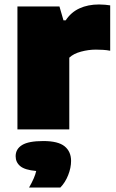

<svg xmlns="http://www.w3.org/2000/svg" viewBox="-20 -579 519 859"><path d="M58 0V-550H246L264 -488H274Q297.5 -524 335.5 -541.5Q373.5 -559 423 -559Q436.5 -559 450 -557.8Q463.5 -556.5 473 -555V-352Q458 -355 440.8 -356Q423.5 -357 409 -357Q376 -357 342.5 -348Q309 -339 290 -321V0ZM110 260Q135.5 216 142 186Q91 181.5 70.5 164.2Q50 147 50 120Q50 87.5 79 69.8Q108 52 174 52Q240 52 269 75.5Q298 99 298 141Q298 171.5 285 204.5Q272 237.5 250 260Z"/></svg>

Font: Encode Sans Expanded Expanded Black
Style: Regular
Weight: 900
Width: 7
Designer: Multiple Designers
Foundry: Impallari Type
Version: Version 3.000; ttfautohint (v1.8.3) -l 8 -r 50 -G 200 -x 14 